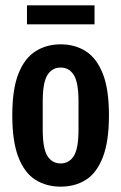

<svg xmlns="http://www.w3.org/2000/svg" viewBox="-20 -687 454 719"><path d="M207 12Q154 12 113 -13.5Q72 -39 49 -98Q26 -157 26 -255Q26 -353 49 -411Q72 -469 113 -495Q154 -521 207 -521Q261 -521 301.5 -495Q342 -469 365 -411Q388 -353 388 -255Q388 -157 365 -98Q342 -39 301.5 -13.5Q261 12 207 12ZM207 -75Q239 -75 256.5 -103Q274 -131 274 -202V-307Q274 -378 256.5 -406Q239 -434 207 -434Q175 -434 157.5 -406Q140 -378 140 -307V-202Q140 -131 157.5 -103Q175 -75 207 -75ZM81 -596V-667H334V-596Z"/></svg>

Font: Special Gothic Condensed One
Style: Regular
Weight: 400
Designer: Alistair McCready
Foundry: Monolith
Version: Version 1.010; ttfautohint (v1.8.4.7-5d5b)